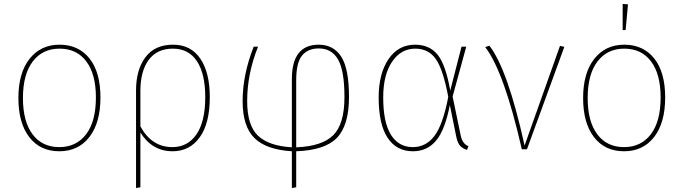

<svg xmlns="http://www.w3.org/2000/svg" viewBox="-20 -755 3456 971"><path d="M281 -529Q377 -529 432.5 -459.5Q488 -390 488 -262Q488 -134 432 -62Q376 10 280 10Q183 10 128 -61.5Q73 -133 73 -259Q73 -386 129.5 -457.5Q186 -529 281 -529ZM281 -509Q195 -509 145.5 -444Q96 -379 96 -259Q96 -141 144.5 -76Q193 -11 280 -11Q366 -11 415.5 -76Q465 -141 465 -262Q465 -380 416.5 -444.5Q368 -509 281 -509Z M855 -529Q945 -529 993 -458.5Q1041 -388 1041 -264Q1041 -131 990 -60.5Q939 10 853 10Q749 10 690 -85V192L668 196V-298Q668 -402 715.5 -465.5Q763 -529 855 -529ZM852 -11Q929 -11 973.5 -75.5Q1018 -140 1018 -264Q1018 -382 976 -445.5Q934 -509 854 -509Q774 -509 732 -452Q690 -395 690 -295V-116Q747 -11 852 -11Z M1745 -264Q1745 -122 1684.5 -58.5Q1624 5 1478 10V192L1456 196V10Q1326 2 1266.5 -57Q1207 -116 1207 -244Q1207 -377 1263 -519H1285Q1230 -382 1230 -244Q1230 -121 1284.5 -69Q1339 -17 1456 -10V-355Q1456 -529 1592 -529Q1667 -529 1706 -468Q1745 -407 1745 -264ZM1478 -10Q1609 -15 1665.5 -71.5Q1722 -128 1722 -264Q1722 -397 1690 -453.5Q1658 -510 1592 -510Q1537 -510 1507.5 -474Q1478 -438 1478 -350Z M2079 -529Q2152 -529 2193 -478.5Q2234 -428 2257 -297L2314 -519H2338L2269 -267L2310 -69Q2319 -27 2349 -16L2342 3Q2321 -3 2308 -16.5Q2295 -30 2288 -61L2255 -224Q2231 -99 2186 -44.5Q2141 10 2068 10Q1985 10 1940 -58.5Q1895 -127 1895 -262Q1895 -382 1944.5 -455.5Q1994 -529 2079 -529ZM2080 -509Q2008 -509 1963 -443Q1918 -377 1918 -262Q1918 -136 1957 -73.5Q1996 -11 2068 -11Q2134 -11 2177 -67.5Q2220 -124 2247 -265Q2221 -404 2184 -456.5Q2147 -509 2080 -509Z M2455 -524Q2548 -404 2633 -19L2812 -523L2834 -518L2645 0H2619Q2530 -391 2434 -517Z M3129 -735 3156 -733 3144 -603H3129ZM3137 -529Q3233 -529 3288.5 -459.5Q3344 -390 3344 -262Q3344 -134 3288 -62Q3232 10 3136 10Q3039 10 2984 -61.5Q2929 -133 2929 -259Q2929 -386 2985.5 -457.5Q3042 -529 3137 -529ZM3137 -509Q3051 -509 3001.5 -444Q2952 -379 2952 -259Q2952 -141 3000.5 -76Q3049 -11 3136 -11Q3222 -11 3271.5 -76Q3321 -141 3321 -262Q3321 -380 3272.5 -444.5Q3224 -509 3137 -509Z"/></svg>

Font: FiraGO Thin
Style: Regular
Weight: 100
Designer: bBox Type
Foundry: bBox Type GmbH
Version: Version 1.001;PS 001.001;hotconv 1.0.88;makeotf.lib2.5.64775